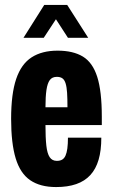

<svg xmlns="http://www.w3.org/2000/svg" viewBox="-20 -745 457 777"><path d="M207 12Q143 12 102.5 -15.5Q62 -43 43.5 -104Q25 -165 25 -264Q25 -365 45.5 -425.5Q66 -486 108 -513Q150 -540 213 -540Q276 -540 315.5 -516Q355 -492 373.5 -434Q392 -376 392 -273V-239H164Q164 -188 167.5 -156Q171 -124 181 -109Q191 -94 210 -94Q223 -94 231.5 -99Q240 -104 245 -115Q250 -126 252.5 -144Q255 -162 255 -188H390Q390 -136 379 -98.5Q368 -61 345.5 -36.5Q323 -12 288.5 0Q254 12 207 12ZM164 -311H253Q253 -346 251.5 -369.5Q250 -393 245.5 -407.5Q241 -422 232.5 -428Q224 -434 210 -434Q191 -434 181.5 -421Q172 -408 168 -381Q164 -354 164 -311ZM75 -592 159 -725H252L337 -592H255L187 -697H226L157 -592Z"/></svg>

Font: Archivo ExtraCondensed ExtraBold
Style: Regular
Weight: 800
Width: 2
Designer: Hector Gatti
Foundry: Omnibus-Type
Version: Version 2.001